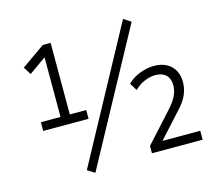

<svg xmlns="http://www.w3.org/2000/svg" viewBox="-107 -879 1180 1039"><g transform="rotate(-15 483.0 -360.0)"><path d="M90 -269V-318H200V-670H225L104 -584L77 -627L208 -719H252V-318H344V-269ZM304 23 263 -3 664 -743 705 -716ZM627 0V-41L774 -203Q807 -239 820.5 -268Q834 -297 834 -326Q834 -363 813 -383.5Q792 -404 754 -404Q723 -404 691 -390Q659 -376 636 -352L610 -394Q637 -422 678 -438Q719 -454 760 -454Q800 -454 829 -438.5Q858 -423 873.5 -395Q889 -367 889 -330Q889 -293 873.5 -257.5Q858 -222 822 -185L694 -44V-50H911V0Z"/></g></svg>

Font: Nunitoga
Style: Light
Weight: 300
Designer: Vernon Adams
Foundry: Vernon Adams
Version: Version 1.0